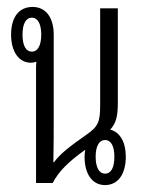

<svg xmlns="http://www.w3.org/2000/svg" viewBox="-20 -528 416 554"><path d="M84 0H132C150 -34 176 -60 226 -96C225 -90 224 -83 224 -76C224 -26 246 6 283 6C321 6 343 -26 343 -76C343 -118 326 -147 298 -154C314 -171 320 -191 320 -230V-504H269V-225C269 -175 263 -163 229 -139C183 -107 152 -83 136 -60H134C135 -109 135 -153 135 -202V-428C135 -479 111 -508 74 -508C36 -508 12 -480 12 -428C12 -377 36 -347 69 -347C74 -347 80 -348 85 -350C84 -343 84 -336 84 -329ZM72 -379C55 -379 45 -396 45 -428C45 -458 54 -477 72 -477C89 -477 99 -459 99 -428C99 -397 89 -379 72 -379ZM283 -27C266 -27 256 -45 256 -76C256 -106 266 -124 283 -124C301 -124 310 -105 310 -76C310 -45 301 -27 283 -27Z"/></svg>

Font: Noto Sans Thai Looped UI Condensed Light
Style: Regular
Weight: 300
Width: 3
Designer: Cadson Demak Team
Foundry: Cadson Demak Co., Ltd.
Version: Version 1.000